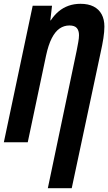

<svg xmlns="http://www.w3.org/2000/svg" viewBox="-23 -744 566 1004"><path d="M227.1 240.2 377.9 -479Q382.3 -502 386.2 -523.2Q390.1 -544.4 390.1 -560.1Q390.1 -584 378.7 -597.4Q367.2 -610.8 339.8 -610.8Q312 -610.8 288.8 -595Q265.6 -579.1 247.8 -544.4Q230 -509.8 217.8 -453.1L122.1 0H-2.9L147.9 -713.9H249L240.2 -637.2H242.2Q260.3 -664.6 283.4 -684.1Q306.6 -703.6 335.4 -713.9Q364.3 -724.1 397.9 -724.1Q438.5 -724.1 466.3 -710Q494.1 -695.8 508.5 -669.2Q522.9 -642.6 522.9 -605Q522.9 -578.6 517.6 -543.9Q512.2 -509.3 502.9 -467.8L352.1 240.2Z"/></svg>

Font: Open Sans Condensed
Style: Italic
Weight: 400
Width: 3
Italic angle: -12°
Designer: Monotype Design Team
Foundry: Monotype Imaging Inc.
Version: Version 3.000